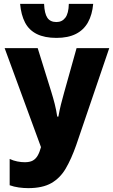

<svg xmlns="http://www.w3.org/2000/svg" viewBox="-20 -963 585 993"><path d="M462 -943Q457 -887 435 -847.5Q413 -808 372.5 -787.5Q332 -767 272 -767Q211 -767 170.5 -787Q130 -807 109.5 -846.5Q89 -886 84 -943H208Q210 -893 225 -871Q240 -849 272 -849Q301 -849 318 -871.5Q335 -894 336 -943ZM374 -212Q349 -141 320 -91.5Q291 -42 245.5 -16Q200 10 126 10Q102 10 77 6.5Q52 3 30 -5V-141Q49 -132 69.5 -128Q90 -124 108 -124Q134 -124 149.5 -132.5Q165 -141 175 -158.5Q185 -176 192 -202L4 -714H175L245 -489Q255 -457 263 -425.5Q271 -394 276 -360H282Q288 -394 295 -422Q302 -450 311 -482L376 -714H545Z"/></svg>

Font: Noto Sans Display Condensed ExtraBold
Style: Regular
Weight: 800
Width: 3
Designer: Monotype Design Team
Foundry: Monotype Imaging Inc.
Version: Version 2.003